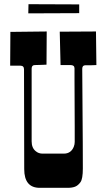

<svg xmlns="http://www.w3.org/2000/svg" viewBox="-20 -901 511 921"><path d="M96.2 -89.8 95.2 -567.9Q95.2 -585.9 78.1 -585.9H28.8L29.8 -748L204.1 -750L203.1 -590.8Q189.5 -590.3 178.7 -589.8Q157.7 -588.9 147 -588.9Q131.8 -588.9 131.8 -571.8V-223.1Q131.8 -191.4 151.4 -175.8Q165 -164.1 184.1 -164.1H286.1Q320.8 -164.1 334 -197.3Q338.4 -208.5 338.4 -220.2V-293.9L337.4 -518.6V-573.2Q337.4 -588.9 318.4 -588.9H270.5L266.6 -749L440.4 -750L442.4 -588.9Q430.7 -588.4 421.1 -588.1Q411.6 -587.9 402.3 -587.9H389.2Q374.5 -587.9 374.5 -570.8L377 -218.8L377.4 -92.8Q377.4 -43 366 -27.1Q354.5 -11.2 340.3 -5.6Q326.2 0 304.2 0H170.9Q96.2 0 96.2 -89.8ZM359.9 -837.9 115.7 -836.9 116.7 -880.9 359.9 -879.9Z"/></svg>

Font: Smokum
Style: Regular
Weight: 400
Designer: Astigmatic (AOETI)
Foundry: Astigmatic (AOETI)
Version: Version 1.001